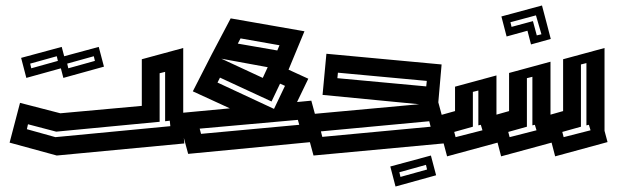

<svg xmlns="http://www.w3.org/2000/svg" viewBox="-20 -567 2255 700"><path d="M15 -47 53 -192 200 -154 497 -181V-351L648 -392V-90L652 -44L187 0ZM582 -125V-305L562 -300V-123L185 -87L82 -114L78 -96L182 -67L601 -107L599 -127ZM211 -283 192 -356 340 -396 359 -324ZM229 -318 326 -345 322 -362 225 -335ZM76 -283 57 -356 205 -396 224 -324ZM94 -318 191 -345 187 -362 90 -335Z M626 -154 818 -172 683 -234 752 -369 821 -500 1090 -453 1032 -313 1104 -280 1063 -195 1115 -200 1155 -53 666 -6ZM857 -427 847 -408 991 -383 999 -402ZM938 -283 956 -322 787 -353ZM773 -266 979 -170 1019 -254 1001 -262 970 -197 782 -284ZM713 -79 1071 -112 1066 -130 708 -98Z M1123 0 1083 -148 1508 -187 1156 -221 1170 -371 1590 -332 1578 -194 1618 -46ZM1210 -282 1534 -252 1536 -272 1212 -302ZM1545 -125 1150 -88 1155 -68 1550 -105ZM1422 113 1403 40 1551 0 1570 72ZM1440 78 1537 51 1533 34 1436 61Z M2195 -49 2004 3 1991 -47 1807 3 1794 -47 1610 3 1571 -143 1639 -162V-251L1790 -292V-149L1836 -162V-301L1987 -342V-149L2033 -162V-351L2184 -392V-90ZM2098 -105 2030 -86 2035 -67 2133 -92 2127 -112 2118 -110V-337L2098 -332ZM1901 -105 1833 -86 1838 -67 1936 -92 1930 -112 1921 -110V-287L1901 -282ZM1704 -105 1636 -86 1641 -67 1739 -92 1733 -112 1724 -110V-237L1704 -232ZM1808 -507 1956 -547 1975 -475 1988 -425 1916 -405 1903 -455 1827 -434ZM1841 -486 1845 -469 1923 -490 1937 -438 1954 -442 1934 -511Z"/></svg>

Font: Blaka Hollow
Style: Regular
Weight: 400
Designer: Mohamed Gaber
Foundry: Kief Type Foundry
Version: Version 1.003; ttfautohint (v1.8.4.7-5d5b)